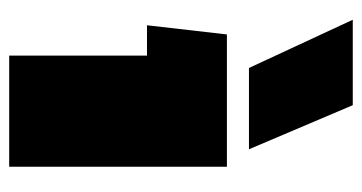

<svg xmlns="http://www.w3.org/2000/svg" viewBox="-205 -583 788 418"><g transform="rotate(90 189.0 -374.0)"><path d="M128 -522 23 -748H209L305 -522ZM101 0V-300H35L55 -474H343V0Z"/></g></svg>

Font: Kanit Black
Style: Regular
Weight: 900
Designer: Katatrad Team
Foundry: CadsonDemak
Version: Version 2.000; ttfautohint (v1.8.3)